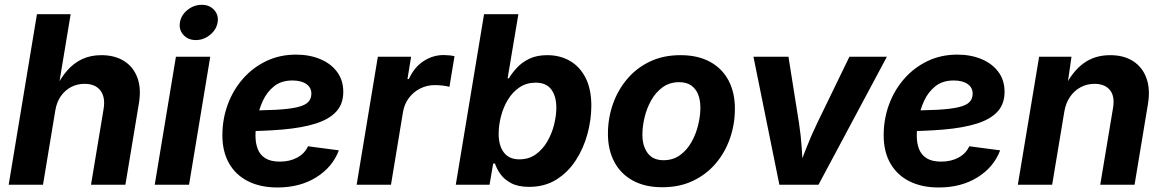

<svg xmlns="http://www.w3.org/2000/svg" viewBox="-20 -788 4967 819"><path d="M215.8 -316.1 163.4 0H17L137.6 -727.5H281.4L228.6 -409.6H216.6Q238.8 -455.6 266.9 -487.5Q294.9 -519.3 330.8 -536Q366.7 -552.7 412.2 -552.7Q469 -552.7 508.7 -528.1Q548.4 -503.4 565.8 -457.3Q583.2 -411.3 572.5 -347.2L514.9 0H368.2L421.7 -321.7Q430.4 -373 408.5 -401.7Q386.6 -430.4 340.5 -430.4Q309.8 -430.4 283.6 -416.9Q257.5 -403.3 239.6 -378Q221.7 -352.6 215.8 -316.1Z M640 0 730.4 -545.9H876.8L786.4 0ZM815.3 -617.1Q782.2 -617.1 762.3 -639.2Q742.4 -661.3 747.5 -692.3Q752.6 -723.9 779.9 -745.7Q807.3 -767.5 840.3 -767.5Q873.7 -767.5 893.5 -745.7Q913.4 -723.8 908.2 -692.3Q903.1 -661.3 875.8 -639.2Q848.6 -617.1 815.3 -617.1Z M1163.4 11.7Q1090.8 11.7 1038.1 -14.9Q985.4 -41.5 957 -91.4Q928.6 -141.2 928.6 -210.9Q928.6 -280 951.4 -342.1Q974.2 -404.1 1016.2 -451.9Q1058.1 -499.8 1115.6 -527.4Q1173.1 -555 1242.5 -555Q1300.3 -555 1345.9 -535.9Q1391.6 -516.8 1418 -481.2Q1444.3 -445.7 1444.3 -396Q1444.3 -345.1 1414.6 -312.3Q1384.8 -279.4 1326.7 -261Q1268.6 -242.6 1183.6 -235.3Q1098.6 -228 988.1 -228L1003.2 -316.6Q1096.8 -316.6 1156.4 -319.7Q1216.1 -322.9 1249.1 -331Q1282.2 -339.1 1295.2 -353.2Q1308.2 -367.2 1308.2 -388.8Q1308.2 -414.7 1286.5 -429.7Q1264.9 -444.7 1227.4 -444.7Q1179.6 -444.7 1148.9 -419.9Q1118.1 -395.2 1100.9 -357.5Q1083.8 -319.8 1076.8 -279.7Q1069.8 -239.5 1069.8 -208.5Q1069.8 -177.4 1079.4 -152.4Q1089 -127.5 1111.9 -113Q1134.8 -98.6 1174.1 -98.6Q1216.1 -98.6 1248 -115.9Q1279.9 -133.2 1293.8 -164.1L1425.4 -146.7Q1398.6 -75.1 1329.1 -31.7Q1259.5 11.7 1163.4 11.7Z M1501.3 0 1591.7 -545.9H1733.6L1718.1 -450.8H1723.9Q1747 -501.3 1786.7 -527.2Q1826.3 -553.2 1872.2 -553.2Q1883.6 -553.2 1896.4 -551.9Q1909.2 -550.6 1918.8 -548.3L1897.1 -417.5Q1887 -420.8 1868.8 -422.9Q1850.6 -425 1835 -425Q1801.5 -425 1772.5 -410.5Q1743.6 -396 1724.3 -370.3Q1705 -344.6 1699.1 -310.7L1647.8 0Z M2236.9 9.1Q2190.5 9.1 2160.8 -6.5Q2131.2 -22.2 2114.8 -45.1Q2098.5 -68.1 2091.4 -90.5H2083.7L2068.2 0H1924.2L2044.8 -727.5H2191.2L2145.3 -454H2150.7Q2164.7 -477.3 2186 -500Q2207.2 -522.8 2238.7 -537.8Q2270.1 -552.7 2314.5 -552.7Q2368.5 -552.7 2410.8 -528.5Q2453.2 -504.2 2477.8 -456.2Q2502.4 -408.1 2502.4 -336.8Q2502.4 -278.4 2486.1 -217.5Q2469.8 -156.7 2436.9 -105.4Q2404 -54.2 2354.1 -22.5Q2304.2 9.1 2236.9 9.1ZM2195.1 -108.3Q2236 -108.3 2265.7 -129.7Q2295.4 -151.1 2314.9 -185Q2334.3 -218.9 2343.7 -257Q2353.1 -295.1 2353.1 -328.6Q2353.1 -377.4 2331.6 -406.4Q2310.1 -435.4 2265 -435.4Q2226 -435.4 2196.4 -415.6Q2166.8 -395.8 2147 -363.5Q2127.2 -331.1 2117.2 -292.6Q2107.1 -254.2 2107.1 -216.9Q2107.1 -166.7 2129.4 -137.5Q2151.6 -108.3 2195.1 -108.3Z M2805.4 10.7Q2731.6 10.7 2679.8 -17.6Q2627.9 -45.8 2600.6 -97.2Q2573.2 -148.5 2573.2 -217.2Q2573.2 -283 2594.1 -343.2Q2615.1 -403.4 2655 -450.7Q2694.9 -498 2752.2 -525.4Q2809.6 -552.7 2882.7 -552.7Q2956.2 -552.7 3008.2 -524.6Q3060.1 -496.5 3087.5 -445.1Q3114.8 -393.8 3114.8 -324.6Q3114.8 -258.7 3094 -198.5Q3073.3 -138.2 3033.3 -91.1Q2993.3 -43.9 2935.9 -16.6Q2878.6 10.7 2805.4 10.7ZM2810.5 -104.6Q2851.3 -104.6 2881.1 -126.5Q2910.9 -148.3 2930 -182.7Q2949.2 -217.1 2958.4 -256Q2967.6 -294.9 2967.6 -328.7Q2967.6 -361.5 2957.6 -385.9Q2947.6 -410.3 2927.7 -423.9Q2907.8 -437.5 2877.3 -437.5Q2836.5 -437.5 2806.7 -415.9Q2776.9 -394.3 2757.8 -360.1Q2738.6 -325.8 2729.4 -287.1Q2720.2 -248.3 2720.2 -214Q2720.2 -165.1 2742.7 -134.9Q2765.2 -104.6 2810.5 -104.6Z M3304.5 0 3194 -545.9H3343.3L3388.3 -262.5Q3396.5 -209.6 3400 -155.3Q3403.4 -101 3406.8 -43.1H3375.4Q3397.9 -101 3418.9 -155.1Q3439.9 -209.1 3465.7 -262.5L3603.2 -545.9H3763.1L3471.4 0Z M3984.2 11.7Q3911.6 11.7 3858.9 -14.9Q3806.2 -41.5 3777.8 -91.4Q3749.4 -141.2 3749.4 -210.9Q3749.4 -280 3772.2 -342.1Q3795 -404.1 3837 -451.9Q3878.9 -499.8 3936.4 -527.4Q3993.9 -555 4063.3 -555Q4121.1 -555 4166.7 -535.9Q4212.4 -516.8 4238.8 -481.2Q4265.1 -445.7 4265.1 -396Q4265.1 -345.1 4235.4 -312.3Q4205.6 -279.4 4147.5 -261Q4089.4 -242.6 4004.4 -235.3Q3919.4 -228 3808.9 -228L3824 -316.6Q3917.6 -316.6 3977.2 -319.7Q4036.9 -322.9 4069.9 -331Q4103 -339.1 4116 -353.2Q4129 -367.2 4129 -388.8Q4129 -414.7 4107.3 -429.7Q4085.7 -444.7 4048.2 -444.7Q4000.4 -444.7 3969.7 -419.9Q3938.9 -395.2 3921.7 -357.5Q3904.6 -319.8 3897.6 -279.7Q3890.6 -239.5 3890.6 -208.5Q3890.6 -177.4 3900.2 -152.4Q3909.8 -127.5 3932.7 -113Q3955.6 -98.6 3994.9 -98.6Q4036.9 -98.6 4068.8 -115.9Q4100.7 -133.2 4114.6 -164.1L4246.3 -146.7Q4219.4 -75.1 4149.9 -31.7Q4080.3 11.7 3984.2 11.7Z M4519.9 -311.3 4468.1 0H4321.7L4412.5 -545.9H4550.5L4531.1 -409.6L4521 -414.4Q4553.4 -482 4601.3 -517.4Q4649.1 -552.7 4715.4 -552.7Q4774.2 -552.7 4814 -526.8Q4853.9 -500.8 4870.6 -453.7Q4887.4 -406.5 4876.4 -342.4L4819.6 0H4673.2L4727.6 -326.5Q4736.3 -377.8 4714.3 -404.1Q4692.2 -430.4 4648.9 -430.4Q4616.3 -430.4 4589.2 -415.7Q4562.1 -401.1 4544 -374.4Q4525.9 -347.6 4519.9 -311.3Z"/></svg>

Font: Inter
Style: Italic
Weight: 400
Italic angle: -9.3988°
Designer: Rasmus Andersson
Foundry: rsms
Version: Version 4.001;git-66647c0bb